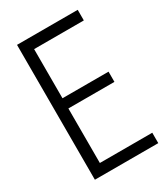

<svg xmlns="http://www.w3.org/2000/svg" viewBox="-175 -782 755 863"><g transform="rotate(-30 202.5 -350.0)"><path d="M57 0V-700H372V-645H114V-390H353V-337H114V-54H386V0Z"/></g></svg>

Font: Georama SemiCondensed Light
Style: Regular
Weight: 300
Width: 4
Designer: Jean-Baptiste Levee
Foundry: Production Type
Version: Version 1.000